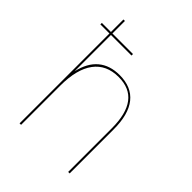

<svg xmlns="http://www.w3.org/2000/svg" viewBox="-200 -804 911 911"><g transform="rotate(45 256.0 -348.5)"><path d="M91 -603H30V-613H91V-697H101V-613H239V-603H101V-359.5Q116.5 -428.5 158 -463.2Q199.5 -498 265 -498Q345 -498 386 -446.8Q427 -395.5 427 -295V0H417V-293Q417 -390.5 380 -439.2Q343 -488 268 -488Q186 -488 143.5 -430.5Q101 -373 101 -263V0H91Z"/></g></svg>

Font: HK Grotesk Thin
Style: Regular
Weight: 100
Designer: Alfredo Marco Pradil
Foundry: Hanken Design Co.
Version: Version 3.001